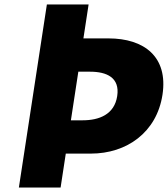

<svg xmlns="http://www.w3.org/2000/svg" viewBox="-20 -845 756 865"><path d="M299.4 -303 332.9 -522H385.9C459.9 -522 520.9 -496 508 -412C495.3 -329 426.4 -303 352.4 -303ZM379.2 -825H191.2L65 0H253L276.4 -153H389.4C550.4 -153 685.9 -248 712 -418C738.1 -589 629.8 -672 468.8 -672H355.8Z"/></svg>

Font: Sztylet
Style: BdObl
Weight: 700
Foundry: Cannot Into Space Fonts, PlusOne Fonts
Version: Version 0.12